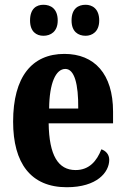

<svg xmlns="http://www.w3.org/2000/svg" viewBox="-20 -775 525 805"><path d="M339 -625C366 -625 396 -642 396 -689C396 -739 366 -755 339 -755C308 -755 280 -739 280 -689C280 -642 308 -625 339 -625ZM162 -625C192 -625 222 -642 222 -689C222 -739 192 -755 162 -755C133 -755 106 -739 106 -689C106 -642 133 -625 162 -625ZM260 10C387 10 438 -53 438 -105C438 -128 423 -143 405 -149C386 -100 354 -62 297 -62C224 -62 186 -123 184 -258H454V-307C454 -465 376 -549 250 -549C114 -549 35 -453 35 -265C35 -91 109 10 260 10ZM308 -320H186C187 -427 214 -486 254 -486C292 -486 309 -423 308 -320Z"/></svg>

Font: Noto Serif Armenian ExtraCondensed ExtraBold
Style: Regular
Weight: 800
Width: 2
Designer: Monotype Design Team
Foundry: Monotype Imaging Inc.
Version: Version 2.008